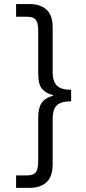

<svg xmlns="http://www.w3.org/2000/svg" viewBox="-20 -750 424 943"><path d="M59 -667.8H113.4Q145 -667.8 156.3 -652.1Q167.6 -636.4 167.6 -601.6V-392.2Q167.6 -334.4 187.1 -312.7Q206.6 -291 240 -283.2V-279.2Q206 -272 186.8 -247.8Q167.6 -223.6 167.6 -167.6V45.6Q167.6 79.6 156.3 95.5Q145 111.4 113.6 111.4H59V172.8H124Q178.6 172.8 208.6 145.1Q238.6 117.4 238.6 55.2V-165.2Q238.6 -212.4 258.8 -232.4Q279 -252.4 329.4 -252.4V-309Q279.8 -309 259.2 -329.7Q238.6 -350.4 238.6 -396.4V-615.2Q238.6 -675.6 208.3 -702.8Q178 -730 125.8 -730H59Z"/></svg>

Font: Secuela Light
Style: Regular
Weight: 300
Designer: Fernando Haro
Foundry: deFharo
Version: Version 1.708